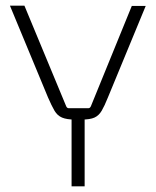

<svg xmlns="http://www.w3.org/2000/svg" viewBox="-20 -656 548 676"><path d="M300 -282 444 -635H493L360 -313Q348 -283 338 -266Q328 -249 312.5 -242Q297 -235 267 -235H244Q215 -235 198.5 -242Q182 -249 172 -266Q162 -283 149 -313L15 -636H66L213 -282Q216 -275 222 -275H291Q297 -275 300 -282ZM278 0H232V-262H278Z"/></svg>

Font: Gemunu Libre ExtraLight ExtraLight
Style: Regular
Weight: 250
Version: Version 1.100